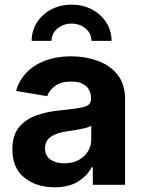

<svg xmlns="http://www.w3.org/2000/svg" viewBox="-20 -795 621 826"><path d="M214.8 10.7Q136.7 10.7 85 -30.5Q33.2 -71.8 33.2 -152.8Q33.2 -213.9 62.5 -248.5Q91.8 -283.2 138.7 -299.3Q185.5 -315.4 239.3 -320.3Q309.6 -327.1 340.6 -334.7Q371.6 -342.3 371.6 -369.1V-371.6Q371.6 -406.2 349.4 -425.3Q327.1 -444.3 286.1 -444.3Q243.7 -444.3 217.8 -426Q191.9 -407.7 183.1 -381.3L48.8 -403.8Q69.8 -474.6 132.6 -513.7Q195.3 -552.7 286.6 -552.7Q345.2 -552.7 398.2 -534.2Q451.2 -515.6 484.6 -474.9Q518.1 -434.1 518.1 -367.7V0H379.4V-75.7H374.5Q354.5 -37.6 314.9 -13.4Q275.4 10.7 214.8 10.7ZM256.3 -92.3Q307.6 -92.3 340.1 -122.1Q372.6 -151.9 372.6 -195.3V-254.4Q363.8 -248 344 -243.4Q324.2 -238.8 302.2 -235.1Q280.3 -231.4 264.2 -229.5Q223.6 -223.6 198.7 -206.5Q173.8 -189.5 173.8 -156.7Q173.8 -125 197 -108.6Q220.2 -92.3 256.3 -92.3ZM288.1 -774.9Q336.9 -774.9 376 -754.2Q415 -733.4 437.5 -698Q460 -662.6 460 -619.1H373.5Q373.5 -650.9 348.4 -672.1Q323.2 -693.4 288.1 -693.4Q252.4 -693.4 227.1 -672.1Q201.7 -650.9 201.7 -619.1H116.2Q116.2 -662.6 138.7 -698Q161.1 -733.4 200 -754.2Q238.8 -774.9 288.1 -774.9Z"/></svg>

Font: Inter
Style: Bold
Weight: 700
Designer: Rasmus Andersson
Foundry: rsms
Version: Version 4.001;git-9221beed3